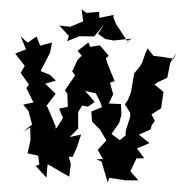

<svg xmlns="http://www.w3.org/2000/svg" viewBox="-61 -960 1007 1054"><g transform="rotate(5 442.5 -433.5)"><path d="M617 -205 569 -235 606 -300 614 -346 606 -403 539 -400 559 -453 536 -515 561 -525 517 -610 502 -645 516 -661C499 -679 481 -697 463 -714L411 -701L399 -724L343 -673L369 -649L348 -624L324 -558L342 -538L293 -451L308 -435L317 -363L270 -348L296 -299L266 -242L239 -219L262 -226L259 -251L205 -353L199 -356L244 -428L182 -478L239 -500L204 -529L151 -545L194 -650L200 -707L137 -683L112 -732L67 -694L25 -725L61 -657L4 -628L63 -565L67 -578L43 -525L94 -465L81 -446L127 -370L72 -353L104 -320L130 -249L86 -207L121 -231L129 -163L119 -89L178 -81L189 -33L169 -24L234 35V-39L358 19L361 -49L346 -90L367 -91L385 -142L403 -217L342 -198L384 -249L376 -339L395 -376L427 -373L462 -402L404 -458L464 -449L491 -406L504 -377L448 -348L456 -294L505 -252L544 -197L501 -141L534 -94L499 -89L528 -79L571 31L578 6C578 6 666 12 666 12C666 12 738 6 738 6L690 -40L717 -113L759 -118L715 -168L781 -203L719 -244L780 -278L785 -303L800 -327L778 -361L828 -399L833 -490L781 -525L794 -538L847 -569L856 -652L885 -709L873 -676L806 -681L761 -682L725 -721L714 -686L703 -641L690 -615L664 -577L655 -470L643 -430L628 -403L661 -359L663 -339L646 -263V-226L645 -232ZM628 -764 609 -752 540 -840 523 -874 524 -887 447 -864 443 -897 374 -885 346 -902 360 -837 291 -801 232 -803 289 -750 282 -721 347 -754 428 -760 477 -833 447 -776 490 -751 536 -747 633 -766 600 -731Z"/></g></svg>

Font: Asimov Aggro
Style: Medium
Weight: 500
Designer: Google
Version: Version 2.000980; 2014